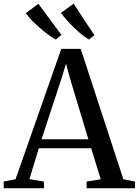

<svg xmlns="http://www.w3.org/2000/svg" viewBox="-36 -1011 746 1031"><path d="M47.5 -48.5 293 -748.5H397.5L626.5 -48.5L689 -36V0H429V-36L505 -48.5L453.5 -215H172.5L122 -49L200 -36V0H-16L-16.5 -36ZM438.5 -263 338.5 -594.5 318.5 -669 295.5 -593.5 187 -263ZM263 -799Q245 -809 222.5 -825.5Q200 -842 177.2 -861.8Q154.5 -881.5 134.8 -902Q115 -922.5 102.5 -940.5L170 -990.5L294 -823.5L264 -799ZM440.5 -799Q417 -813 388.8 -837.5Q360.5 -862 334.5 -890Q308.5 -918 291 -941.5L359 -991L471 -822L441.5 -799Z"/></svg>

Font: Merriweather 72pt
Style: Regular
Weight: 400
Version: Version 2.100